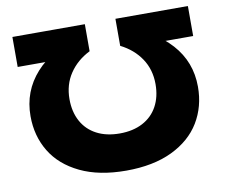

<svg xmlns="http://www.w3.org/2000/svg" viewBox="-82 -853 1148 972"><g transform="rotate(-10 491.5 -366.5)"><path d="M61.2 -338.9Q61.2 -466.7 144.6 -559.5Q228.1 -652.4 378.2 -690.9L308 -595.8H40.5V-750H412.9V-611Q345.9 -577.3 308.2 -520.6Q270.4 -464 270.4 -389.3Q270.4 -324.2 296.9 -275.5Q323.4 -226.9 373.3 -200.7Q423.1 -174.5 491.5 -174.5Q560 -174.5 609.8 -200.7Q659.7 -226.9 686.2 -275.5Q712.7 -324.2 712.7 -389.3Q712.7 -464 674.9 -520.6Q637.2 -577.3 570.1 -611V-750H942.6V-595.8H675.1L604.9 -690.9Q754.9 -652.4 838.4 -559.5Q921.9 -466.7 921.9 -338.9Q921.9 -237.2 873.3 -156.8Q824.7 -76.5 727.7 -29.9Q630.6 16.6 491.5 16.6Q352.4 16.6 255.4 -29.9Q158.4 -76.5 109.8 -156.8Q61.2 -237.2 61.2 -338.9Z"/></g></svg>

Font: Unbounded Variable
Style: Regular
Weight: 400
Designer: Luke Prowse, Jean-Baptiste Morizot, Fátima Lázaro, Florian Runge
Foundry: NaN
Version: Version 1.600;FEAKit 1.0